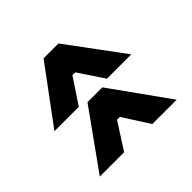

<svg xmlns="http://www.w3.org/2000/svg" viewBox="-99 -650 785 785"><g transform="rotate(45 293.0 -258.0)"><path d="M537.6 -36.1 287.1 -215.3V-301.3L537.6 -480.5V-339.8L423.3 -266.6V-250L537.6 -176.8ZM275.4 -36.1 33.2 -215.3V-301.3L275.4 -480.5V-339.8L165.5 -266.6V-250L275.4 -176.8Z"/></g></svg>

Font: Caskaydia Cove
Style: Bold
Weight: 700
Monospace: yes
Designer: Aaron Bell
Foundry: Saja Typeworks
Version: Version 4.300; ttfautohint (v1.8.3)